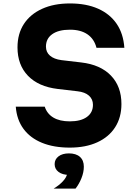

<svg xmlns="http://www.w3.org/2000/svg" viewBox="-20 -839 790 1116"><path d="M240.1 -218.9Q253.4 -177.5 290.4 -155.5Q327.3 -133.6 385.7 -133.6Q449.6 -133.6 484.9 -159.1Q520.3 -184.5 520.3 -229.9Q520.3 -262.3 497.1 -283Q473.9 -303.7 430.5 -308.5L315.1 -322Q203.8 -335.3 142.7 -398.4Q81.7 -461.6 81.7 -563.6Q81.7 -642.5 118.8 -699.5Q155.9 -756.5 224.6 -787.7Q293.3 -819 386.7 -819Q481.4 -819 550.1 -788.5Q618.8 -758 657.9 -700.8Q697.1 -643.6 702.8 -561.1H540.8Q527.8 -612.3 488.6 -639.3Q449.3 -666.4 386.7 -666.4Q320.3 -666.4 283.7 -640.4Q247.1 -614.5 247.1 -568.1Q247.1 -535.7 270.5 -515.5Q293.8 -495.3 337 -489.5L452.3 -476Q563.9 -463 624.8 -399.7Q685.8 -336.4 685.8 -234.4Q685.8 -156.5 649.3 -99.5Q612.8 -42.5 545.3 -11.8Q477.9 19 385.7 19Q292.5 19 224 -9Q155.4 -37 116.4 -90.2Q77.4 -143.4 71.7 -218.9ZM380.5 177.4Q342.8 177.4 320.2 160.2Q297.6 143 297.6 115Q297.6 87 320.2 69.8Q342.8 52.6 380.5 52.6Q418.1 52.6 440.7 69.8Q463.3 87 463.3 115Q463.3 143 440.7 160.2Q418.1 177.4 380.5 177.4ZM291.6 257.4Q325.4 237.1 347 213.1Q368.6 189.1 370.1 169.4L380.5 52.6Q422.1 52.6 444.7 72.8Q467.3 93 467.3 130Q467.3 162 453.6 196.3Q439.9 230.7 418.9 257.4Z"/></svg>

Font: Martian Mono SemiExpanded
Style: Regular
Weight: 400
Width: 6
Monospace: yes
Designer: Roman Shamin
Foundry: Evil Martians
Version: Version 1.000